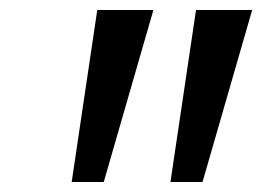

<svg xmlns="http://www.w3.org/2000/svg" viewBox="-20 -678 523 383"><path d="M123 -315 174 -658H286L187 -315ZM320 -315 371 -658H483L384 -315Z"/></svg>

Font: EauTest
Style: Bold Italic
Weight: 700
Italic angle: -12°
Designer: Christian Thalmann (Catharsis Fonts)
Version: Version 0.001;PS 000.001;hotconv 1.0.88;makeotf.lib2.5.64775